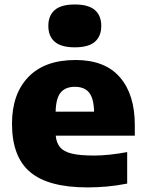

<svg xmlns="http://www.w3.org/2000/svg" viewBox="-20 -825 649 856"><path d="M370 10.5Q195.5 10.5 114.5 -57.8Q33.5 -126 33.5 -273.5Q33.5 -406 106.5 -481.8Q179.5 -557.5 317 -557.5Q447.5 -557.5 514.2 -481Q581 -404.5 581 -267V-220H228.5Q231.5 -188 247.8 -168.5Q264 -149 300.2 -140.2Q336.5 -131.5 400 -131.5Q433.5 -131.5 472 -135.8Q510.5 -140 547 -147V-6.5Q498.5 3 454.8 6.8Q411 10.5 370 10.5ZM314 -438Q272 -438 250.8 -412.8Q229.5 -387.5 228 -327H399.5Q398 -387 377 -412.5Q356 -438 314 -438ZM313.5 -614Q252.5 -614 224 -638.8Q195.5 -663.5 195.5 -709.5Q195.5 -755.5 224 -780.2Q252.5 -805 313.5 -805Q374.5 -805 403 -780.2Q431.5 -755.5 431.5 -709.5Q431.5 -663.5 403 -638.8Q374.5 -614 313.5 -614Z"/></svg>

Font: Encode Sans SemiExpanded SemiExpanded ExtraBold
Style: Regular
Weight: 800
Width: 6
Designer: Multiple Designers
Foundry: Impallari Type
Version: Version 3.000; ttfautohint (v1.8.3) -l 8 -r 50 -G 200 -x 14 